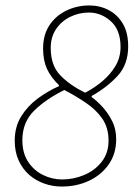

<svg xmlns="http://www.w3.org/2000/svg" viewBox="-20 -672 496 704"><path d="M206 12Q173 12 142 1Q111 -10 87 -31Q63 -52 48.5 -83.5Q34 -115 34 -156Q34 -207 57.5 -245Q81 -283 118 -310.5Q155 -338 196 -356V-360Q166 -389 152 -420Q138 -451 138 -494Q138 -544 161 -579Q184 -614 223 -633Q262 -652 308 -652Q346 -652 378.5 -635Q411 -618 430.5 -585Q450 -552 450 -502Q450 -436 411.5 -394Q373 -352 316 -320V-316Q332 -305 353 -283Q374 -261 390 -230.5Q406 -200 406 -162Q406 -108 378.5 -69Q351 -30 306 -9Q261 12 206 12ZM292 -332Q325 -349 354.5 -373.5Q384 -398 403 -429.5Q422 -461 422 -500Q422 -562 386.5 -594Q351 -626 306 -626Q270 -626 238 -610.5Q206 -595 186 -566Q166 -537 166 -496Q166 -433 200 -397Q234 -361 292 -332ZM208 -14Q250 -14 289 -30.5Q328 -47 353 -79Q378 -111 378 -156Q378 -204 355 -237Q332 -270 295 -295Q258 -320 216 -342Q149 -309 105.5 -266.5Q62 -224 62 -158Q62 -111 83 -79Q104 -47 137.5 -30.5Q171 -14 208 -14Z"/></svg>

Font: Source Sans 3
Style: Italic
Weight: 200
Italic angle: -11°
Designer: Paul D. Hunt
Foundry: Adobe
Version: Version 3.046;hotconv 1.0.118;makeotfexe 2.5.65603